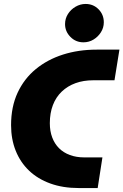

<svg xmlns="http://www.w3.org/2000/svg" viewBox="-20 -951 624 971"><path d="M378 0Q298 0 234.5 -23Q171 -46 127 -88Q83 -130 59.5 -188.5Q36 -247 36 -318Q36 -411 69 -482Q102 -553 161 -601.5Q220 -650 298.5 -675Q377 -700 469 -700H584L559 -545H451Q402 -545 362 -530.5Q322 -516 292.5 -488Q263 -460 247.5 -419.5Q232 -379 232 -328Q232 -288 244 -256Q256 -224 278.5 -201.5Q301 -179 333.5 -167Q366 -155 406 -155H498L474 0ZM402 -737Q363 -737 336 -764.5Q309 -792 309 -829Q309 -857 323.5 -880Q338 -903 362 -917Q386 -931 413 -931Q452 -931 478.5 -904Q505 -877 505 -838Q505 -811 490.5 -788Q476 -765 453 -751Q430 -737 402 -737Z"/></svg>

Font: MuseoModerno ExtraBold
Style: Italic
Weight: 800
Italic angle: -9°
Designer: Pablo Cosgaya, Héctor Gatti, Marcela Romero, and the Authors of The MuseoModerno Project.
Foundry: Omnibus-Type Team
Version: Version 1.003